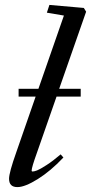

<svg xmlns="http://www.w3.org/2000/svg" viewBox="-20 -745 368 776"><path d="M50.3 11.2Q16.6 11.2 16.6 -22.5Q16.6 -47.4 45.9 -129.9L124 -354.5H55.2V-386.2H135.3L238.3 -682.1L169.4 -693.8L179.7 -725.1L318.8 -712.9L328.1 -697.8L219.2 -386.2H306.2V-354.5H208.5L129.4 -127.9Q107.9 -68.4 107.9 -55.7Q107.9 -51.8 111.8 -51.8Q118.2 -51.8 130.1 -56.4Q142.1 -61 168.2 -77.9Q194.3 -94.7 225.1 -121.1L236.3 -108.4Q184.1 -53.2 132.3 -21Q80.6 11.2 50.3 11.2Z"/></svg>

Font: Elstob 18pt Medium
Style: Italic
Weight: 500
Italic angle: -20°
Designer: Peter S. Baker
Version: Version 1.015